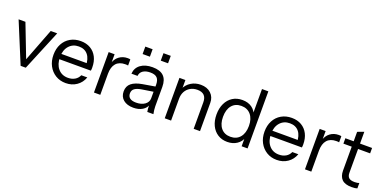

<svg xmlns="http://www.w3.org/2000/svg" viewBox="-15 -1493 4530 2276"><g transform="rotate(20 2250.0 -355.0)"><path d="M229 0 18 -510H104L280 -54H248L423 -510H505L294 0Z M799 10Q726 10 670 -24.5Q614 -59 582 -119Q550 -179 550 -257Q550 -335 581.5 -394.5Q613 -454 670 -487Q727 -520 801 -520Q872 -520 924.5 -489Q977 -458 1005.5 -402Q1034 -346 1034 -270Q1034 -260 1033.5 -251Q1033 -242 1031 -231H610V-298H982L956 -261Q956 -353 915.5 -402.5Q875 -452 801 -452Q725 -452 678.5 -399.5Q632 -347 632 -258Q632 -167 678.5 -112.5Q725 -58 803 -58Q852 -58 889 -79.5Q926 -101 943 -141H1019Q994 -71 935.5 -30.5Q877 10 799 10Z M1154 0V-510H1229V-380H1234V0ZM1234 -266 1221 -387Q1239 -452 1285 -486Q1331 -520 1391 -520Q1416 -520 1425 -516V-439Q1420 -441 1411 -441.5Q1402 -442 1389 -442Q1313 -442 1273.5 -396.5Q1234 -351 1234 -266Z M1827 0Q1823 -17 1821.5 -39Q1820 -61 1820 -95H1815V-339Q1815 -397 1788.5 -424.5Q1762 -452 1703 -452Q1645 -452 1610.5 -428.5Q1576 -405 1572 -362H1495Q1500 -436 1557 -478Q1614 -520 1706 -520Q1801 -520 1847 -475Q1893 -430 1893 -340V-95Q1893 -73 1896 -49.5Q1899 -26 1904 0ZM1652 10Q1573 10 1526.5 -28.5Q1480 -67 1480 -134Q1480 -201 1526 -238Q1572 -275 1660 -290L1838 -320V-254L1672 -228Q1616 -219 1587 -198Q1558 -177 1558 -137Q1558 -98 1584.5 -78Q1611 -58 1663 -58Q1730 -58 1772.5 -88.5Q1815 -119 1815 -168L1828 -97Q1812 -46 1765.5 -18Q1719 10 1652 10ZM1769 -626V-720H1861V-626ZM1540 -626V-720H1632V-626Z M2047 0V-510H2122V-390H2127V0ZM2412 0V-334Q2412 -392 2383 -421Q2354 -450 2297 -450Q2247 -450 2208.5 -428Q2170 -406 2148.5 -367Q2127 -328 2127 -276L2114 -397Q2140 -454 2193.5 -487Q2247 -520 2315 -520Q2395 -520 2443.5 -474.5Q2492 -429 2492 -355V0Z M3017 0V-119L3027 -116Q3008 -58 2957.5 -24Q2907 10 2837 10Q2768 10 2716.5 -23Q2665 -56 2636.5 -115Q2608 -174 2608 -253Q2608 -333 2637 -393Q2666 -453 2718 -486Q2770 -519 2840 -519Q2912 -519 2961 -484Q3010 -449 3028 -385L3012 -383V-720H3092V0ZM2852 -60Q2929 -60 2972.5 -112.5Q3016 -165 3016 -256Q3016 -345 2972 -397Q2928 -449 2852 -449Q2776 -449 2733 -397Q2690 -345 2690 -253Q2690 -163 2733 -111.5Q2776 -60 2852 -60Z M3461 10Q3388 10 3332 -24.5Q3276 -59 3244 -119Q3212 -179 3212 -257Q3212 -335 3243.5 -394.5Q3275 -454 3332 -487Q3389 -520 3463 -520Q3534 -520 3586.5 -489Q3639 -458 3667.5 -402Q3696 -346 3696 -270Q3696 -260 3695.5 -251Q3695 -242 3693 -231H3272V-298H3644L3618 -261Q3618 -353 3577.5 -402.5Q3537 -452 3463 -452Q3387 -452 3340.5 -399.5Q3294 -347 3294 -258Q3294 -167 3340.5 -112.5Q3387 -58 3465 -58Q3514 -58 3551 -79.5Q3588 -101 3605 -141H3681Q3656 -71 3597.5 -30.5Q3539 10 3461 10Z M3816 0V-510H3891V-380H3896V0ZM3896 -266 3883 -387Q3901 -452 3947 -486Q3993 -520 4053 -520Q4078 -520 4087 -516V-439Q4082 -441 4073 -441.5Q4064 -442 4051 -442Q3975 -442 3935.5 -396.5Q3896 -351 3896 -266Z M4407 9Q4322 9 4283.5 -29.5Q4245 -68 4245 -141V-629L4325 -659V-142Q4325 -99 4347 -79Q4369 -59 4419 -59Q4439 -59 4453.5 -61.5Q4468 -64 4477 -68V0Q4467 4 4448.5 6.5Q4430 9 4407 9ZM4140 -442V-510H4477V-442Z"/></g></svg>

Font: Instrument Sans
Style: Regular
Weight: 400
Designer: Rodrigo Fuenzalida
Foundry: fragTYPE
Version: Version 1.000;gftools[0.9.28]